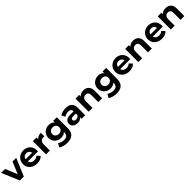

<svg xmlns="http://www.w3.org/2000/svg" viewBox="726 -2942 5541 5541"><g transform="rotate(-45 3496.0 -172.0)"><path d="M606 -538 379 0H218L-8 -538H153L302 -172L456 -538Z M1179 -225H772Q783 -175 824 -146Q865 -117 926 -117Q968 -117 1000.5 -129.5Q1033 -142 1061 -169L1144 -79Q1068 8 922 8Q831 8 761 -27.5Q691 -63 653 -126Q615 -189 615 -269Q615 -348 652.5 -411.5Q690 -475 755.5 -510.5Q821 -546 902 -546Q981 -546 1045 -512Q1109 -478 1145.5 -414.5Q1182 -351 1182 -267Q1182 -264 1179 -225ZM770 -316H1035Q1027 -367 991 -397.5Q955 -428 903 -428Q850 -428 814 -398Q778 -368 770 -316Z M1620 -546V-402Q1594 -404 1585 -404Q1518 -404 1480 -366.5Q1442 -329 1442 -254V0H1286V-538H1435V-467Q1463 -506 1510.5 -526Q1558 -546 1620 -546Z M2263 -538V-90Q2263 58 2186 130Q2109 202 1961 202Q1883 202 1813 183Q1743 164 1697 128L1759 16Q1793 44 1845 60.5Q1897 77 1949 77Q2030 77 2068.5 40.5Q2107 4 2107 -70V-93Q2046 -26 1937 -26Q1863 -26 1801.5 -58.5Q1740 -91 1704 -150Q1668 -209 1668 -286Q1668 -363 1704 -422Q1740 -481 1801.5 -513.5Q1863 -546 1937 -546Q2054 -546 2115 -469V-538ZM2109 -286Q2109 -345 2069.5 -381.5Q2030 -418 1968 -418Q1906 -418 1866 -381.5Q1826 -345 1826 -286Q1826 -227 1866 -190.5Q1906 -154 1968 -154Q2030 -154 2069.5 -190.5Q2109 -227 2109 -286Z M2884 -307V0H2738V-67Q2694 8 2574 8Q2512 8 2466.5 -13Q2421 -34 2397 -71Q2373 -108 2373 -155Q2373 -230 2429.5 -273Q2486 -316 2604 -316H2728Q2728 -367 2697 -394.5Q2666 -422 2604 -422Q2561 -422 2519.5 -408.5Q2478 -395 2449 -372L2393 -481Q2437 -512 2498.5 -529Q2560 -546 2625 -546Q2750 -546 2817 -486.5Q2884 -427 2884 -307ZM2728 -170V-225H2621Q2525 -225 2525 -162Q2525 -132 2548.5 -114.5Q2572 -97 2613 -97Q2653 -97 2684 -115.5Q2715 -134 2728 -170Z M3575 -308V0H3419V-284Q3419 -348 3391 -379.5Q3363 -411 3310 -411Q3251 -411 3216 -374.5Q3181 -338 3181 -266V0H3025V-538H3174V-475Q3205 -509 3251 -527.5Q3297 -546 3352 -546Q3452 -546 3513.5 -486Q3575 -426 3575 -308Z M4277 -538V-90Q4277 58 4200 130Q4123 202 3975 202Q3897 202 3827 183Q3757 164 3711 128L3773 16Q3807 44 3859 60.5Q3911 77 3963 77Q4044 77 4082.5 40.5Q4121 4 4121 -70V-93Q4060 -26 3951 -26Q3877 -26 3815.5 -58.5Q3754 -91 3718 -150Q3682 -209 3682 -286Q3682 -363 3718 -422Q3754 -481 3815.5 -513.5Q3877 -546 3951 -546Q4068 -546 4129 -469V-538ZM4123 -286Q4123 -345 4083.5 -381.5Q4044 -418 3982 -418Q3920 -418 3880 -381.5Q3840 -345 3840 -286Q3840 -227 3880 -190.5Q3920 -154 3982 -154Q4044 -154 4083.5 -190.5Q4123 -227 4123 -286Z M4946 -225H4539Q4550 -175 4591 -146Q4632 -117 4693 -117Q4735 -117 4767.5 -129.5Q4800 -142 4828 -169L4911 -79Q4835 8 4689 8Q4598 8 4528 -27.5Q4458 -63 4420 -126Q4382 -189 4382 -269Q4382 -348 4419.5 -411.5Q4457 -475 4522.5 -510.5Q4588 -546 4669 -546Q4748 -546 4812 -512Q4876 -478 4912.5 -414.5Q4949 -351 4949 -267Q4949 -264 4946 -225ZM4537 -316H4802Q4794 -367 4758 -397.5Q4722 -428 4670 -428Q4617 -428 4581 -398Q4545 -368 4537 -316Z M5603 -308V0H5447V-284Q5447 -348 5419 -379.5Q5391 -411 5338 -411Q5279 -411 5244 -374.5Q5209 -338 5209 -266V0H5053V-538H5202V-475Q5233 -509 5279 -527.5Q5325 -546 5380 -546Q5480 -546 5541.5 -486Q5603 -426 5603 -308Z M6274 -225H5867Q5878 -175 5919 -146Q5960 -117 6021 -117Q6063 -117 6095.5 -129.5Q6128 -142 6156 -169L6239 -79Q6163 8 6017 8Q5926 8 5856 -27.5Q5786 -63 5748 -126Q5710 -189 5710 -269Q5710 -348 5747.5 -411.5Q5785 -475 5850.5 -510.5Q5916 -546 5997 -546Q6076 -546 6140 -512Q6204 -478 6240.5 -414.5Q6277 -351 6277 -267Q6277 -264 6274 -225ZM5865 -316H6130Q6122 -367 6086 -397.5Q6050 -428 5998 -428Q5945 -428 5909 -398Q5873 -368 5865 -316Z M6931 -308V0H6775V-284Q6775 -348 6747 -379.5Q6719 -411 6666 -411Q6607 -411 6572 -374.5Q6537 -338 6537 -266V0H6381V-538H6530V-475Q6561 -509 6607 -527.5Q6653 -546 6708 -546Q6808 -546 6869.5 -486Q6931 -426 6931 -308Z"/></g></svg>

Font: Montserrat-Bold
Style: Bold
Weight: 700
Version: Version 7.200